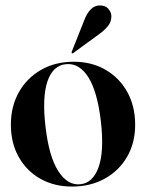

<svg xmlns="http://www.w3.org/2000/svg" viewBox="-20 -676 537 706"><path d="M251 -449Q317 -449 368 -419.5Q419 -390 448 -337.8Q477 -285.5 477 -217.5Q477 -150.5 447.2 -99.2Q417.5 -48 365 -19Q312.5 10 245 10Q179 10 128.2 -18.8Q77.5 -47.5 48.8 -98.8Q20 -150 20 -217.5Q20 -285 49.5 -337.2Q79 -389.5 131.2 -419.2Q183.5 -449 251 -449ZM275.5 1.5Q321.5 -3 342.5 -61.2Q363.5 -119.5 351 -229.5Q338 -340 304.5 -392.5Q271 -445 222 -440Q174 -435 154.2 -376Q134.5 -317 147.5 -209Q160 -100.5 194.2 -47Q228.5 6.5 275.5 1.5ZM289 -599.5Q310 -656 346.5 -656Q368.5 -656 379 -643Q389.5 -630 389.5 -616.5Q389.5 -595.5 376.8 -580Q364 -564.5 346.5 -552L249.5 -481Q246 -478.5 244 -480.5Q242.5 -482 244 -486.5Z"/></svg>

Font: Fraunces 144pt S000 SemiBold
Style: Regular
Weight: 600
Version: Version 1.000; ttfautohint (v1.8.3)